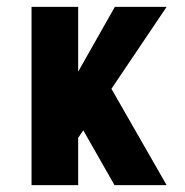

<svg xmlns="http://www.w3.org/2000/svg" viewBox="-20 -540 540 560"><path d="M72 0V-520H208V-331L315 -520H466L305 -281L466 0H314L224 -158L223 -160L208 -138V0Z"/></svg>

Font: Iosevka SS04 Heavy
Style: Regular
Weight: 900
Monospace: yes
Designer: Belleve Invis
Foundry: Belleve Invis
Version: Version 19.0.0; ttfautohint (v1.8.4)